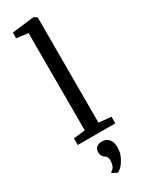

<svg xmlns="http://www.w3.org/2000/svg" viewBox="-213 -642 672 877"><g transform="rotate(-30 123.0 -203.0)"><path d="M28 0V-35L89 -42V-555L28 -563V-593L144 -607H145L161 -596V-41L226 -35V0ZM180 101Q180 128 167.5 152Q155 176 142.5 188Q130 200 123 201H122L98 188V183Q122 173 122 132Q122 114 106 106Q92 94 92 77Q92 57 104 49Q116 41 129 41H132Q154 41 167 56.5Q180 72 180 101Z"/></g></svg>

Font: Aikya
Style: Regular
Weight: 400
Designer: Neelakash Kshetrimayum (Latin subset based on Merriweather by Eben Sorkin)
Foundry: Brand New Type
Version: Version 1.00 b005